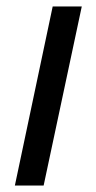

<svg xmlns="http://www.w3.org/2000/svg" viewBox="-20 -574 298 594"><path d="M26 0H115L233 -554H143Z"/></svg>

Font: Noto Serif Tamil Condensed
Style: Italic
Weight: 400
Width: 3
Italic angle: -12°
Designer: Indian Type Foundry, Tom Grace, and the Monotype Design Team
Foundry: Monotype Imaging Inc.
Version: Version 2.003